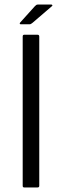

<svg xmlns="http://www.w3.org/2000/svg" viewBox="-20 -826 272 846"><path d="M153 -7Q153 0 145 0H87Q80 0 80 -7V-665Q80 -673 87 -673H145Q153 -673 153 -665ZM110 -719H72Q67 -719 67 -722Q67 -725 70 -728L134 -799Q138 -803 140.5 -804.5Q143 -806 148 -806H206Q209 -806 210.5 -803.5Q212 -801 209 -799L124 -726Q120 -723 117 -721Q114 -719 110 -719Z"/></svg>

Font: Glory Thin
Style: Regular
Weight: 400
Version: Version 1.011